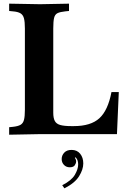

<svg xmlns="http://www.w3.org/2000/svg" viewBox="-20 -733 701 1049"><path d="M30 3V-38L50 -40Q78 -43 92 -51Q106 -59 111 -78Q116 -97 116 -133V-577Q116 -613 111 -632.5Q106 -652 91.5 -660.5Q77 -669 50 -671L30 -673V-713L199 -710L357 -713V-673L337 -671Q308 -668 294 -661Q280 -654 275.5 -635Q271 -616 271 -577V-117Q271 -88 279.5 -72Q288 -56 309.5 -50Q331 -44 370 -44H383Q476 -44 523 -87Q570 -130 589 -230H629L619 0H188ZM332 296 320 279Q371 253 389 222Q407 191 407 166Q407 146 399 134Q391 122 378 122L397 117L385 137L379 126Q387 126 391.5 133Q396 140 396 149Q396 159 388.5 170Q381 181 361 181Q342 181 329.5 168Q317 155 317 136Q317 116 331 101Q345 86 371 86Q401 86 418 107Q435 128 435 160Q435 193 412 230Q389 267 332 296Z"/></svg>

Font: Baskervville SC
Style: Regular
Weight: 400
Designer: Alexis Faudot, Rémi Forte, Morgane Pierson, Rafael Ribas, Tanguy Vanlaeys, Rosalie Wagner, Thomas Huot-Marchand
Foundry: ANRT
Version: Version 1.100